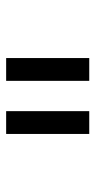

<svg xmlns="http://www.w3.org/2000/svg" viewBox="141 -922 317 640"><g transform="rotate(-90 300.0 -601.5)"><path d="M250 -463V-740H174V-463ZM427 -463V-740H351V-463Z"/></g></svg>

Font: IBM Mono
Style: Regular
Weight: 400
Monospace: yes
Designer: Mike Abbink, Paul van der Laan, Pieter van Rosmalen
Foundry: Bold Monday
Version: Version 2.3